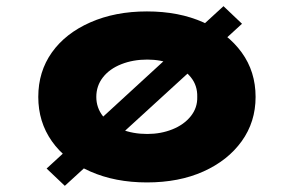

<svg xmlns="http://www.w3.org/2000/svg" viewBox="-20 -581 938 622"><path d="M190 21 131 -35 704 -561 764 -504ZM456 10Q353 10 272.5 -25.5Q192 -61 148 -123.5Q104 -186 104 -267Q104 -349 148 -411Q192 -473 272.5 -508.5Q353 -544 456 -544Q560 -544 639 -508.5Q718 -473 763 -411Q808 -349 808 -267Q808 -186 763 -123.5Q718 -61 639 -25.5Q560 10 456 10ZM457 -147Q501 -147 538.5 -162Q576 -177 598 -204.5Q620 -232 619 -267Q620 -304 598 -331Q576 -358 538.5 -373Q501 -388 457 -388Q411 -388 373 -373Q335 -358 313.5 -330.5Q292 -303 292 -267Q292 -232 313.5 -204.5Q335 -177 373 -162Q411 -147 457 -147Z"/></svg>

Font: Lexend Peta ExtraBold
Style: Regular
Weight: 800
Version: Version 1.007